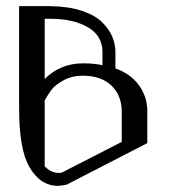

<svg xmlns="http://www.w3.org/2000/svg" viewBox="-20 -603 602 623"><path d="M125 -542V-346.7Q175.8 -397.5 250 -397.5Q285.2 -397.5 312.5 -391.6V-433.6Q312.5 -487.3 265.1 -514.6Q217.8 -542 145.5 -542ZM42 -583H145.5Q204.1 -582 247.1 -567.4Q290 -552.7 312.5 -529.8Q335 -506.8 344.7 -482.9Q354.5 -459 354.5 -433.6V-380.9Q402.3 -364.3 429.2 -328.6Q456.1 -293 458 -248V-138.7L196.3 -3.9Q176.8 0 168 0Q110.4 0 75.2 -61.5Q42 -118.2 42 -252.9ZM125 -277.3V-63.5Q145.5 -42 169.9 -42Q176.8 -42 180.7 -43L375 -142.6V-241.2Q375 -293 341.8 -325.2Q308.6 -357.4 248 -357.4Q213.9 -357.4 187 -342.8Q160.2 -328.1 148.9 -314Q137.7 -299.8 125 -277.3Z"/></svg>

Font: wanta
Style: Medium
Weight: 500
Version: Version 0.91